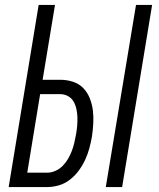

<svg xmlns="http://www.w3.org/2000/svg" viewBox="-20 -755 640 775"><path d="M407 0 529 -735H594L473 0ZM15 0 136 -735H202L152 -433H223Q250 -433 274.5 -425Q299 -417 316 -399.5Q333 -382 342.5 -358Q352 -334 355 -308.5Q358 -283 356.5 -256.5Q355 -230 351 -203Q347 -180 340.5 -156Q334 -132 323.5 -109.5Q313 -87 298 -66.5Q283 -46 262.5 -30Q242 -14 218 -7Q194 0 171 0ZM90 -58H171Q187 -58 204 -65.5Q221 -73 233.5 -86Q246 -99 255 -114.5Q264 -130 270 -146Q276 -162 280 -179Q284 -196 287 -213Q290 -230 291.5 -247Q293 -264 292.5 -281Q292 -298 288.5 -314.5Q285 -331 277 -345Q269 -359 254.5 -367Q240 -375 223 -375H142Z"/></svg>

Font: Iosevka SS04 Light Extended
Style: Italic
Weight: 300
Width: 7
Italic angle: -9°
Monospace: yes
Designer: Belleve Invis
Foundry: Belleve Invis
Version: Version 19.0.0; ttfautohint (v1.8.4)